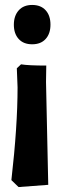

<svg xmlns="http://www.w3.org/2000/svg" viewBox="-20 -528 279 776"><path d="M48 -252 65 -268Q95 -263 167 -263Q166 -227 166 -197L175 219L55 228L26 200Q51 -18 51 -175ZM55.5 -486Q75 -508 110 -508Q145 -508 164.5 -486.5Q184 -465 184 -428.5Q184 -392 164.5 -370.5Q145 -349 110 -349Q75 -349 55.5 -370.5Q36 -392 36 -428Q36 -464 55.5 -486Z"/></svg>

Font: Andada SC
Style: Bold
Weight: 700
Designer: Carolina Giovagnoli
Foundry: Carolina Giovagnoli
Version: Version 1.003